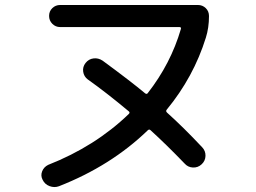

<svg xmlns="http://www.w3.org/2000/svg" viewBox="-20 -740 1040 781"><path d="M219.7 17.6Q201.2 24.4 181.6 17.1Q162.1 9.8 153.3 -8.8Q144.5 -25.4 151.4 -43Q158.2 -60.5 175.8 -69.3Q367.2 -144.5 503.9 -276.4Q509.8 -282.2 503.9 -287.1Q410.2 -365.2 336.9 -417Q321.3 -428.7 318.4 -448.2Q315.4 -467.8 328.1 -483.9Q340.8 -500 360.4 -502.4Q379.9 -504.9 397.5 -493.2Q510.7 -410.2 570.3 -360.4Q577.1 -355.5 581.1 -361.3Q674.8 -481.4 715.8 -622.1Q717.8 -629.9 710 -629.9H224.6Q206.1 -629.9 192.9 -643.1Q179.7 -656.2 179.7 -675.3Q179.7 -694.3 192.9 -707Q206.1 -719.7 224.6 -719.7H785.2Q803.7 -719.7 816.9 -707Q830.1 -694.3 830.1 -674.8Q830.1 -627 817.4 -586.9Q767.6 -426.8 658.2 -293.9Q653.3 -288.1 659.2 -282.2Q725.6 -222.7 802.7 -140.6Q816.4 -126 815.9 -106Q815.4 -85.9 800.3 -71.8Q785.2 -57.6 764.6 -58.6Q744.1 -59.6 730.5 -75.2Q657.2 -151.4 592.8 -210Q586.9 -215.8 581.1 -210Q431.6 -65.4 219.7 17.6Z"/></svg>

Font: Rounded Mgen+ 2p medium
Style: Regular
Weight: 500
Designer: [Source Han Sans]
Ryoko NISHIZUKA  (kana & ideographs); Paul D. Hunt (Latin, Greek & Cyrillic); Wenlong ZHANG  (bopomofo
Version: Version 1.059.20150602